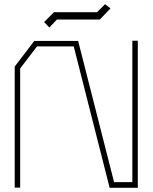

<svg xmlns="http://www.w3.org/2000/svg" viewBox="-20 -894 726 914"><path d="M502 0 331 -673H156L76 -568V-1H50V-577L143 -699H352L523 -27H610V-700H636V0ZM190 -789 237 -836H442L480 -874L506 -854L455 -801H251L215 -763Z"/></svg>

Font: Turret Road ExtraLight
Style: Regular
Weight: 275
Designer: Noponies
Foundry: Noponies
Version: Version 1.001; ttfautohint (v1.8)